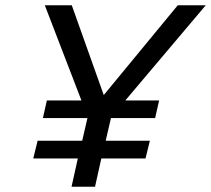

<svg xmlns="http://www.w3.org/2000/svg" viewBox="-20 -710 802 730"><path d="M252 0 275.9 -107.4H106.4L123 -174.8H292.5L312.5 -261.2H143.1L158.2 -328.1H289.6L150.4 -689.9H252.9L374.5 -348.6L655.8 -689.9H762.2L456.5 -328.1H585L569.8 -261.2H401.9L381.8 -174.8H549.8L533.2 -107.4H365.2L341.3 0Z"/></svg>

Font: HK Grotesk Medium Legacy Italic
Style: Regular
Weight: 500
Italic angle: -13°
Designer: Alfredo Marco Pradil
Foundry: Hanken Design Co.
Version: Version 2.022;PS 002.022;hotconv 1.0.88;makeotf.lib2.5.64775